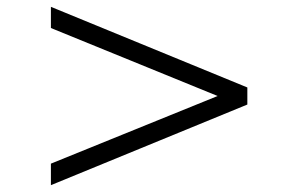

<svg xmlns="http://www.w3.org/2000/svg" viewBox="-20 -579 873 562"><path d="M129 -37V-100L617 -298L129 -497V-559L704 -323V-273Z"/></svg>

Font: Khartiya
Style: Regular
Weight: 500
Version: Version 1.0.1